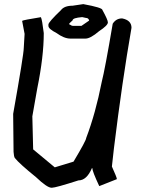

<svg xmlns="http://www.w3.org/2000/svg" viewBox="-20 -925 692 919"><path d="M175.8 -842.8Q181.6 -831.5 189.5 -766.6Q189.5 -654.3 158.2 -501L134.8 -368.2L138.7 -210L242.2 -124L332 -151.4Q392.6 -252.9 392.6 -264.6Q437.5 -382.8 466.8 -532.2Q482.4 -592.8 519.5 -811.5Q535.6 -836.9 564.5 -836.9Q609.4 -828.1 609.4 -792Q564.5 -534.2 525.4 -215.8L515.6 -127.9Q539.1 -75.7 539.1 -69.3V-67.4L455.1 -34.2Q421.9 -105 421.9 -120.1H419.9Q395 -61.5 355.5 -61.5Q246.1 -26.4 228.5 -26.4H226.6Q205.6 -26.4 152.3 -77.1Q73.2 -141.1 50.8 -168.9Q46.4 -176.3 44.9 -198.2L43 -379.9Q93.8 -665.5 93.8 -696.3L97.7 -762.7L85.9 -825.2Q90.3 -829.1 175.8 -842.8ZM378.7 -905.3Q470.1 -888.5 470.1 -877.4Q496.4 -829.8 496.4 -817.7Q496.4 -803.5 454.3 -775.8Q412.9 -740.3 389.2 -740.3H317.1Q286.8 -740.3 250.3 -767Q211.7 -786.6 211.7 -801.2V-807.6Q211.7 -819 271.4 -876.1Q287.7 -897.7 327.7 -897.7ZM311.9 -808.9Q322.4 -801.2 329.4 -801.2H369.9L406.8 -826.6Q403.7 -839.3 391 -839.3L373.4 -843.1Q327.7 -839.3 327.7 -827.9Q310.1 -812.3 310.1 -808.9Z"/></svg>

Font: ww_drahtTSB
Style: Regular
Weight: 400
Designer: Dr. Wolfgang Wiebecke
Version: Version 1.06 May 21, 2010, initial release